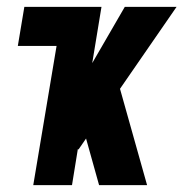

<svg xmlns="http://www.w3.org/2000/svg" viewBox="-20 -540 540 560"><path d="M77 0 145 -406H32L51 -520H276L249 -356L344 -520H495L330 -281L409 0H269L231 -136L209 -104L207 -105L190 0Z"/></svg>

Font: Iosevka SS04 Heavy Oblique
Style: Regular
Weight: 900
Italic angle: -9°
Monospace: yes
Designer: Belleve Invis
Foundry: Belleve Invis
Version: Version 19.0.0; ttfautohint (v1.8.4)